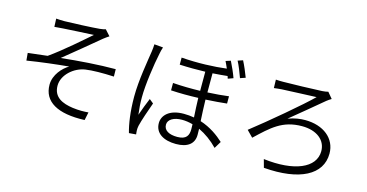

<svg xmlns="http://www.w3.org/2000/svg" viewBox="-85 -1211 3170 1659"><g transform="rotate(15 1500.0 -381.5)"><path d="M265 -743 268 -670C288 -672 317 -674 343 -676C386 -680 571 -688 616 -691C552 -635 389 -491 277 -413C226 -407 158 -399 104 -393L110 -326C234 -346 371 -362 481 -372C427 -341 357 -267 357 -177C357 -26 487 50 729 40L744 -32C708 -29 661 -27 602 -35C510 -48 426 -82 426 -187C426 -284 524 -369 623 -383C682 -392 777 -393 876 -388L875 -454C728 -454 545 -441 390 -424C472 -489 625 -617 700 -679C713 -690 737 -706 749 -714L703 -765C692 -761 674 -757 652 -755C595 -749 385 -740 341 -740C311 -740 288 -741 265 -743Z M1221 -741 1142 -748C1142 -729 1139 -704 1136 -682C1124 -599 1090 -413 1090 -267C1090 -131 1107 -23 1128 50L1191 45C1190 34 1188 21 1188 11C1187 -1 1189 -19 1192 -33C1203 -81 1239 -185 1263 -251L1226 -281C1208 -239 1182 -171 1166 -124C1159 -178 1156 -224 1156 -278C1156 -392 1184 -581 1205 -679C1208 -697 1215 -725 1221 -741ZM1918 -813 1873 -798C1893 -761 1916 -702 1932 -657L1979 -673C1964 -714 1937 -777 1918 -813ZM1639 -166 1640 -122C1640 -67 1621 -26 1539 -26C1466 -26 1418 -52 1418 -104C1418 -149 1468 -180 1542 -180C1574 -180 1607 -175 1639 -166ZM1817 -782 1773 -768C1782 -751 1791 -729 1801 -707C1690 -693 1545 -687 1399 -698V-635C1477 -631 1556 -631 1628 -633V-462C1549 -460 1466 -461 1384 -467V-401C1465 -396 1549 -396 1628 -399C1629 -343 1633 -280 1636 -226C1607 -231 1576 -234 1544 -234C1412 -234 1355 -168 1355 -101C1355 -9 1435 36 1544 36C1648 36 1705 -9 1705 -89L1704 -143C1766 -114 1825 -71 1876 -18L1914 -81C1863 -128 1793 -180 1700 -210C1697 -269 1693 -337 1692 -401C1763 -405 1828 -410 1881 -416V-481C1825 -474 1761 -468 1692 -465V-636C1740 -639 1785 -643 1824 -647L1831 -625L1878 -642C1864 -682 1836 -745 1817 -782Z M2235 -725 2237 -650C2257 -653 2284 -655 2305 -657C2355 -660 2551 -667 2614 -670C2527 -583 2261 -359 2112 -243L2167 -187C2296 -309 2384 -395 2559 -395C2690 -395 2774 -328 2774 -229C2774 -78 2589 -1 2312 -35L2332 38C2656 64 2848 -37 2848 -227C2848 -362 2735 -453 2571 -453C2529 -453 2478 -447 2419 -425C2502 -492 2625 -595 2703 -660C2713 -668 2733 -682 2744 -688L2700 -741C2686 -737 2663 -734 2647 -733C2585 -729 2355 -723 2303 -723C2277 -723 2253 -723 2235 -725Z"/></g></svg>

Font: ChiuKong Gothic MN Normal
Style: Regular
Weight: 350
Designer: Ryoko NISHIZUKA 西塚涼子 (kana, bopomofo & ideographs); Paul D. Hunt (Latin, Greek & Cyrillic); Sandoll Communications 산돌커뮤니
Foundry: Adobe
Version: Version 1.300